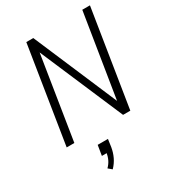

<svg xmlns="http://www.w3.org/2000/svg" viewBox="-227 -827 1094 1215"><g transform="rotate(-30 319.5 -219.5)"><path d="M49 0 161 -705H212L481 -75H469L570 -705H626L514 0H461L191 -630H205L105 0ZM232 266 206 244Q226 224 236.5 201.5Q247 179 252 149L260 158H215L227 84H302L294 140Q288 176 273 207.5Q258 239 232 266Z"/></g></svg>

Font: Nunito Sans 10pt Condensed Light
Style: Italic
Weight: 300
Width: 3
Italic angle: -9°
Designer: Vernon Adams
Foundry: Vernon Adams
Version: Version 3.101;gftools[0.9.27]